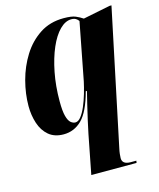

<svg xmlns="http://www.w3.org/2000/svg" viewBox="-117 -629 786 951"><g transform="rotate(-15 276.0 -153.0)"><path d="M271 40Q277 10 285.5 -27.5Q294 -65 303 -102.5Q312 -140 319 -168H313Q286 -68 246.5 -29Q207 10 153 10Q106 10 76.5 -15Q47 -40 33.5 -81.5Q20 -123 20 -170Q20 -233 37.5 -299Q55 -365 90 -421Q125 -477 177.5 -511.5Q230 -546 300 -546Q341 -546 361 -537.5Q381 -529 397 -518L536 -546H546L400 149Q397 162 395.5 175.5Q394 189 394 197Q394 229 437 229H466L464 240H232ZM224 -32Q239 -32 253 -50Q267 -68 279 -96Q291 -124 300.5 -156.5Q310 -189 316 -217L373 -512Q368 -520 359 -525.5Q350 -531 336 -531Q305 -531 276 -502Q247 -473 224.5 -421Q202 -369 188.5 -300.5Q175 -232 175 -153Q175 -103 182 -77Q189 -51 200.5 -41.5Q212 -32 224 -32Z"/></g></svg>

Font: Noto Serif Display ExtraCondensed Black
Style: Italic
Weight: 900
Width: 2
Italic angle: -12°
Designer: Monotype Design Team
Foundry: Monotype Imaging Inc.
Version: Version 2.009